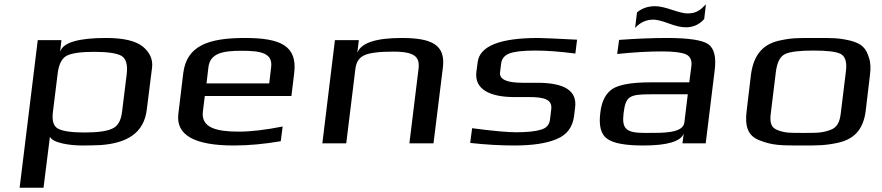

<svg xmlns="http://www.w3.org/2000/svg" viewBox="-20 -672 4136 900"><path d="M367 10C400 10 428 9 452 8C576 -1 655 -49 668 -158L693 -357C697 -394 682 -427 649 -454C615 -481 558 -494 477 -494C349 -494 277 -473 263 -432H262L268 -484H157L72 208H184L214 -31C228 -1 309 10 367 10ZM552 -147C547 -106 532 -80 506 -69C481 -57 438 -51 376 -51C315 -51 274 -57 252 -69C231 -80 223 -106 228 -147L250 -325C255 -370 270 -399 293 -411C317 -423 360 -429 422 -429C483 -429 525 -423 548 -411C571 -398 579 -370 574 -325Z M1128 -494C957 -494 855 -458 839 -329L816 -138C804 -39 891 10 1076 10C1146 10 1220 3 1296 -10L1305 -79C1225 -63 1156 -55 1099 -55C995 -55 922 -73 931 -149L940 -222H1346L1359 -329C1375 -458 1294 -494 1128 -494ZM1113 -434C1204 -434 1259 -423 1251 -357L1242 -281H948L957 -357C965 -423 1025 -434 1113 -434Z M1863 -494C1742 -494 1673 -471 1655 -425L1662 -484H1550L1491 0H1603L1646 -350C1650 -381 1663 -402 1688 -413C1711 -424 1756 -430 1822 -430C1851 -430 1874 -428 1892 -424C1934 -414 1947 -391 1942 -350L1899 0H2012L2056 -355C2069 -461 2006 -494 1863 -494Z M2391 -217H2460C2526 -217 2570 -208 2564 -160L2558 -111C2555 -87 2541 -71 2515 -64C2489 -56 2450 -52 2400 -52C2360 -52 2291 -58 2193 -71L2184 -2C2256 6 2326 10 2391 10C2476 10 2542 0 2589 -20C2638 -40 2664 -76 2671 -128L2676 -170C2685 -246 2627 -284 2499 -284H2429C2355 -284 2320 -300 2324 -333L2329 -374C2332 -396 2344 -412 2367 -421C2389 -430 2430 -435 2490 -435C2544 -435 2607 -430 2677 -421L2685 -486C2583 -491 2523 -494 2503 -494C2323 -494 2228 -456 2219 -380L2213 -335C2203 -252 2279 -217 2391 -217Z M3288 0 3330 -342C3338 -404 3328 -445 3300 -465C3272 -484 3208 -494 3107 -494C3040 -494 2964 -491 2882 -485L2873 -419C2950 -427 3021 -431 3082 -431C3139 -431 3176 -426 3196 -417C3215 -408 3224 -390 3221 -363L3211 -286H3029C2943 -286 2885 -276 2852 -256C2820 -235 2800 -198 2794 -144C2786 -82 2797 -41 2827 -21C2856 0 2912 10 2996 10C3108 10 3171 -9 3185 -46L3179 0ZM2903 -141C2913 -220 2928 -230 3030 -230H3204L3188 -98C3182 -47 3086 -49 3022 -49H2999C2911 -49 2895 -72 2903 -141ZM3203 -609C3187 -609 3163 -615 3130 -626C3097 -637 3071 -643 3051 -643C3017 -643 2989 -633 2966 -614L2957 -541C2981 -567 3009 -580 3043 -580C3059 -580 3082 -574 3115 -562C3147 -550 3173 -544 3195 -544C3230 -544 3258 -557 3281 -583L3289 -652C3266 -628 3247 -609 3203 -609Z M4058 -321C4062 -353 4061 -380 4053 -402C4040 -445 4021 -467 3968 -481C3910 -495 3880 -494 3801 -494C3722 -494 3691 -495 3630 -481C3548 -462 3511 -405 3500 -321L3480 -153C3471 -82 3484 -35 3541 -14C3601 10 3643 10 3739 10C3815 10 3850 10 3909 -3C3990 -21 4028 -72 4038 -153ZM3921 -140C3916 -100 3905 -74 3870 -62C3830 -48 3805 -49 3746 -49C3686 -49 3661 -48 3625 -62C3593 -74 3588 -100 3593 -140L3617 -336C3623 -381 3637 -408 3661 -419C3685 -430 3729 -435 3793 -435C3857 -435 3900 -430 3921 -419C3942 -408 3951 -381 3945 -336Z"/></svg>

Font: Gamestation Extended
Style: Italic
Weight: 400
Width: 7
Designer: Jonas Hecksher
Foundry: Jonas Hecksher, Playtypeª, e-types AS
Version: Version 1.003